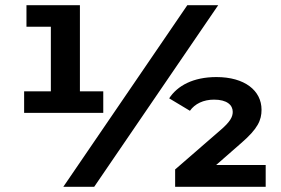

<svg xmlns="http://www.w3.org/2000/svg" viewBox="-20 -720 1084 740"><path d="M378 -368H288V-700H82V-617H176V-368H73V-285H378ZM702 -700 224 0H343L821 -700ZM813 -84 909 -168C974 -224 988 -257 988 -297C988 -371 923 -423 814 -423C725 -423 664 -390 632 -341L712 -293C731 -320 764 -336 805 -336C855 -336 877 -315 877 -289C877 -270 868 -251 828 -217L655 -67V0H1004V-84Z"/></svg>

Font: AWKNG-Font
Style: Bold
Weight: 700
Designer: Awakening Church
Foundry: Awakening Church
Version: Version 1.700;PS 001.700;hotconv 1.0.88;makeotf.lib2.5.64775